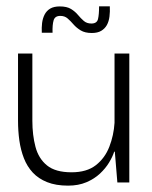

<svg xmlns="http://www.w3.org/2000/svg" viewBox="-20 -574 478 604"><path d="M194.2 10Q155.8 10 128.3 -1Q100.8 -12 83 -31.2Q65.2 -50.5 55.2 -76.2Q45.2 -102 40.9 -132Q36.7 -162 36.7 -194.3V-405.7H81.8V-194.2Q81.8 -149 91.6 -112.1Q101.3 -75.2 127.9 -53.6Q154.5 -32 205 -32Q253 -32 281.6 -54.4Q310.2 -76.8 324 -112.5Q337.8 -148.2 340.3 -187.5V-405.7H386.8V0H349.2L341.2 -96.8H339.2Q334.2 -81 323.2 -62.8Q312.3 -44.7 294.6 -28Q276.8 -11.3 251.8 -0.7Q226.7 10 194.2 10ZM111.5 -471Q110.7 -487.2 112.4 -501.6Q114.2 -516 120.3 -528.1Q126.5 -540.2 138 -547Q149.5 -553.8 168.2 -553.8Q190.3 -553.8 203.5 -545.7Q216.7 -537.5 225.4 -526.9Q234.2 -516.3 243.6 -508.2Q253 -500 267.5 -500Q285 -500 288.3 -514.1Q291.7 -528.2 291.7 -554H325.5Q326.3 -537.5 324.4 -522.1Q322.5 -506.7 316.2 -495.2Q309.8 -483.8 298.4 -477Q287 -470.2 268.8 -470.2Q247.5 -470.2 234 -478.3Q220.5 -486.5 211.3 -497.1Q202.2 -507.7 192.9 -515.8Q183.7 -524 169.7 -524Q152.8 -524 148.7 -510.1Q144.5 -496.2 145.3 -471Z"/></svg>

Font: Darker Grotesque Light
Style: Regular
Weight: 300
Designer: Gabriel Lam
Foundry: TypeRant
Version: Version 1.000;gftools[0.9.28]